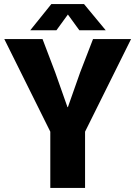

<svg xmlns="http://www.w3.org/2000/svg" viewBox="-20 -919 661 939"><path d="M226 -275 1 -728H188L250 -565L310 -395H312L372 -565L435 -728H621L396 -275V0H226ZM128 -771 231 -899H391L497 -771H368L312 -848L256 -771Z"/></svg>

Font: Murecho
Style: Bold
Weight: 700
Designer: Neil Summerour
Foundry: Positype
Version: Version 1.010; ttfautohint (v1.8.3)